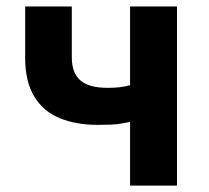

<svg xmlns="http://www.w3.org/2000/svg" viewBox="-20 -580 652 600"><path d="M386.5 0V-198.9Q370.8 -195.7 356.7 -193.5Q342.7 -191.2 326.2 -190.5Q309.7 -189.8 285.2 -189.8Q217.8 -189.8 166.5 -210.8Q115.1 -231.8 86.9 -278.6Q58.6 -325.3 58.6 -400.5V-559.8H204.4V-400.5Q204.4 -352.4 230.9 -329Q257.4 -305.5 316.2 -305.5Q336.6 -305.5 352.8 -307.3Q369 -309.1 386.5 -313.8V-559.8H533.1V0Z"/></svg>

Font: Noto Sans TC
Style: Regular
Weight: 100
Designer: Ryoko NISHIZUKA 西塚涼子 (kana, bopomofo & ideographs); Paul D. Hunt (Latin, Greek & Cyrillic); Sandoll Communications 산돌커뮤니
Foundry: Adobe
Version: Version 2.004;hotconv 1.0.118;makeotfexe 2.5.65603